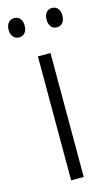

<svg xmlns="http://www.w3.org/2000/svg" viewBox="-128 -846 456 796"><g transform="rotate(-15 100.5 -448.5)"><path d="M-15 -763C-15 -737 -1 -721 20 -721C40 -721 54 -736 54 -763C54 -789 40 -804 20 -804C-1 -804 -15 -788 -15 -763ZM148 -763C148 -737 161 -721 182 -721C203 -721 216 -737 216 -763C216 -789 202 -804 182 -804C162 -804 148 -789 148 -763ZM128 -93V-625H74V-93Z"/></g></svg>

Font: Noto Sans Telugu UI Condensed Light
Style: Regular
Weight: 300
Width: 3
Designer: Jelle Bosma - Monotype Design Team
Foundry: Monotype Imaging Inc.
Version: Version 2.005